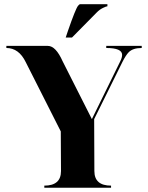

<svg xmlns="http://www.w3.org/2000/svg" viewBox="-20 -879 693 899"><path d="M287.6 -703.1 297.4 -732.4Q333.5 -836.9 345.2 -851.6Q351.1 -859.4 356 -859.4H482.9V-849.6Q478 -849.6 462.9 -842.3Q446.3 -834.5 433.6 -821.3L316.9 -703.1ZM273.4 -591.8 410.2 -321.3 543 -591.8Q551.8 -609.4 551.8 -622.1Q551.8 -654.3 477.5 -654.3V-664.1H643.6V-654.3Q602.5 -654.3 583 -634.8Q569.3 -621.1 552.7 -587.9L420.9 -321.3L421.9 -78.1Q421.9 -9.8 500 -9.8V0H187.5V-9.8Q265.6 -9.8 265.6 -78.1L264.6 -263.7L100.6 -587.9Q68.4 -654.3 9.8 -654.3V-664.1H204.1Q241.2 -664.1 273.4 -591.8Z"/></svg>

Font: spinweradC
Style: Bold
Weight: 700
Width: 7
Version: Version 0.3